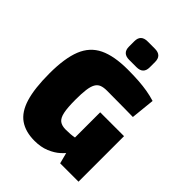

<svg xmlns="http://www.w3.org/2000/svg" viewBox="-258 -1042 1184 1184"><g transform="rotate(45 334.0 -449.5)"><path d="M357 -704Q412 -704 453.5 -701Q495 -698 530.5 -692Q566 -686 602 -675L586 -519Q548 -520 513.5 -520Q479 -520 442 -520.5Q405 -521 358 -521Q329 -521 310 -513.5Q291 -506 280 -486.5Q269 -467 264.5 -432.5Q260 -398 260 -345Q260 -275 268 -237.5Q276 -200 295 -185.5Q314 -171 348 -171Q370 -171 388.5 -172.5Q407 -174 422 -177Q437 -180 446 -182L467 -91Q455 -71 427.5 -46Q400 -21 358 -3.5Q316 14 261 14Q182 14 131 -21.5Q80 -57 56 -136Q32 -215 32 -345Q32 -478 63.5 -556.5Q95 -635 166.5 -669.5Q238 -704 357 -704ZM631 -397V0H471L443 -107L423 -144V-397ZM384 -913Q443 -913 443 -856V-809Q443 -752 384 -752H321Q262 -752 262 -809V-856Q262 -913 321 -913Z"/></g></svg>

Font: Exo 2 Black
Style: Regular
Weight: 900
Designer: Natanael Gama
Foundry: Natanael Gama
Version: Version 2.010